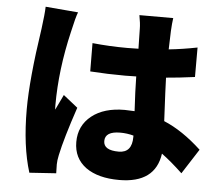

<svg xmlns="http://www.w3.org/2000/svg" viewBox="-56 -852 1113 967"><g transform="rotate(5 500.0 -368.0)"><path d="M301 -774Q291 -750 274 -673Q228 -478 228 -299Q228 -280 229 -276L266 -353L339 -295Q285 -135 267 -49Q261 -21 261 -2Q261 27 262 43L127 52Q86 -79 86 -265Q86 -417 125 -676Q135 -751 136 -788ZM633 -180Q600 -189 566 -189Q489 -189 489 -140Q489 -93 566 -93Q633 -93 633 -173ZM890 -12Q833 -66 784 -102Q763 49 580 49Q474 49 412 5Q349 -41 349 -123Q349 -206 412 -256Q474 -305 578 -305Q596 -305 628 -303Q622 -404 621 -478Q602 -477 565 -477Q477 -477 388 -483L387 -626Q474 -617 564 -617Q601 -617 620 -618L618 -719Q618 -745 610 -787H781Q777 -760 775 -721L772 -628Q840 -635 916 -650V-501Q834 -490 771 -485Q772 -440 781 -266Q875 -227 971 -138Z"/></g></svg>

Font: Source Han Sans CN Heavy
Style: Bold
Weight: 900
Designer: Ryoko NISHIZUKA (kana & ideographs); Paul D. Hunt (Latin, Greek & Cyrillic); Wenlong ZHANG (bopomofo); Sandoll Communica
Foundry: Adobe Systems Incorporated
Version: Version 1.000;PS 1;hotconv 1.0.78;makeotf.lib2.5.61930